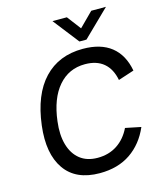

<svg xmlns="http://www.w3.org/2000/svg" viewBox="-132 -1005 931 1110"><g transform="rotate(-15 333.5 -450.0)"><path d="M409 -756 289 -910H375L438 -827L521 -910H609L451 -756ZM534 -205 627 -186Q587 -93 511.5 -41.5Q436 10 327 10Q184 10 118.5 -84Q53 -178 73 -343Q95 -523 183.5 -616.5Q272 -710 416 -710Q523 -710 586 -660Q649 -610 667 -513L572 -482Q559 -550 517 -585.5Q475 -621 405 -621Q308 -621 245.5 -548.5Q183 -476 167 -343Q157 -264 174 -204.5Q191 -145 232.5 -112Q274 -79 338 -79Q405 -79 455 -112Q505 -145 534 -205Z"/></g></svg>

Font: Haskoy Medium
Style: Italic
Weight: 500
Designer: Ertekin Erdin
Foundry: Ertekin Erdin
Version: Version 2.000; ttfautohint (v1.8.4.7-5d5b)